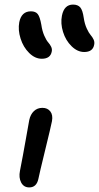

<svg xmlns="http://www.w3.org/2000/svg" viewBox="-20 -839 436 846"><path d="M351.1 -609.9Q321.3 -609.9 295.4 -635.3Q269.5 -660.6 257.8 -698.2Q246.1 -735.8 252.9 -770Q262.7 -818.8 301.8 -818.8Q322.8 -818.8 333.5 -806.6Q344.2 -794.4 349.1 -759.8Q353 -733.4 362.3 -713.4Q371.6 -693.4 379.4 -684.6Q387.2 -675.8 392.3 -665Q397.5 -654.3 395 -642.1Q389.2 -609.9 351.1 -609.9ZM164.1 -580.1Q134.3 -580.1 108.4 -605.7Q82.5 -631.3 70.6 -669.2Q58.6 -707 64.9 -741.2Q74.7 -789.1 116.2 -789.1Q136.7 -789.1 146.2 -777.1Q155.8 -765.1 162.1 -730Q166 -702.6 175 -682.1Q184.1 -661.6 192.1 -652.6Q200.2 -643.6 205.3 -633.1Q210.4 -622.6 208 -611.8Q202.1 -580.1 164.1 -580.1ZM108.9 -13.2Q84.5 -13.2 73.2 -34.9Q62 -56.6 67.9 -85.9Q81.5 -155.3 93 -220.9Q104.5 -286.6 108.9 -310.1Q114.3 -335 129.4 -349.4Q144.5 -363.8 167 -363.8Q189.5 -363.8 201.7 -348.1Q213.9 -332.5 209 -305.2Q204.6 -282.2 179.2 -178.5Q153.8 -74.7 148.9 -49.8Q140.6 -13.2 108.9 -13.2Z"/></svg>

Font: Shantell Sans Irregular Bouncy
Style: Italic
Weight: 400
Italic angle: -11.31°
Designer: Stephen Nixon, Anya Danilova, Shantell Martin
Foundry: Arrow Type
Version: Version 1.006;[9816181b4]